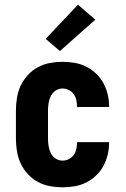

<svg xmlns="http://www.w3.org/2000/svg" viewBox="-20 -792 540 820"><path d="M247 8Q220 8 193 3Q166 -2 142 -15Q118 -28 99 -48.5Q80 -69 68.5 -93.5Q57 -118 52.5 -145.5Q48 -173 48 -200V-320Q48 -347 52.5 -374.5Q57 -402 68.5 -426.5Q80 -451 99 -471.5Q118 -492 142 -505Q166 -518 193 -523Q220 -528 247 -528Q273 -528 299 -523.5Q325 -519 348 -507.5Q371 -496 390 -478Q409 -460 421.5 -437Q434 -414 440 -388.5Q446 -363 446 -337Q446 -336 446 -335.5Q446 -335 446 -335H309Q309 -335 309 -335.5Q309 -336 309 -336Q309 -350 306 -364Q303 -378 295 -389.5Q287 -401 274 -407.5Q261 -414 247 -414Q231 -414 217.5 -405Q204 -396 197 -382Q190 -368 187.5 -352Q185 -336 185 -320V-200Q185 -184 187.5 -168Q190 -152 197 -138Q204 -124 217.5 -115Q231 -106 247 -106Q261 -106 274 -112.5Q287 -119 295 -130.5Q303 -142 306 -156Q309 -170 309 -184Q309 -184 309 -184.5Q309 -185 309 -185H446Q446 -185 446 -184.5Q446 -184 446 -183Q446 -157 440 -131.5Q434 -106 421.5 -83Q409 -60 390 -42Q371 -24 348 -12.5Q325 -1 299 3.5Q273 8 247 8ZM236 -574 175 -626 313 -772 387 -708Z"/></svg>

Font: Iosevka SS04 Heavy
Style: Regular
Weight: 900
Monospace: yes
Designer: Belleve Invis
Foundry: Belleve Invis
Version: Version 19.0.0; ttfautohint (v1.8.4)